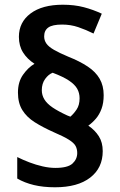

<svg xmlns="http://www.w3.org/2000/svg" viewBox="-20 -785 510 813"><path d="M56 -393Q56 -438 77.5 -468.5Q99 -499 126 -515Q95 -535 77.5 -563Q60 -591 60 -629Q60 -691 109.5 -728Q159 -765 246 -765Q295 -765 335 -754.5Q375 -744 411 -727L376 -643Q344 -659 311.5 -670Q279 -681 243 -681Q202 -681 184.5 -668.5Q167 -656 167 -631Q167 -614 176.5 -600.5Q186 -587 208.5 -574Q231 -561 269 -545Q317 -526 351 -503.5Q385 -481 402 -451.5Q419 -422 419 -382Q419 -349 410 -324.5Q401 -300 386 -282.5Q371 -265 354 -253Q382 -234 398.5 -208Q415 -182 415 -145Q415 -74 362 -33Q309 8 213 8Q163 8 123.5 -1.5Q84 -11 53 -29V-120Q77 -108 104.5 -97.5Q132 -87 160.5 -80.5Q189 -74 214 -74Q267 -74 287 -92.5Q307 -111 307 -137Q307 -154 300 -167Q293 -180 271.5 -193.5Q250 -207 208 -225Q161 -246 127 -267.5Q93 -289 74.5 -319Q56 -349 56 -393ZM157 -403Q157 -382 168 -364Q179 -346 202.5 -330Q226 -314 265 -296L278 -291Q292 -303 304.5 -321.5Q317 -340 317 -369Q317 -391 307 -409Q297 -427 272.5 -443.5Q248 -460 203 -477Q185 -470 171 -450.5Q157 -431 157 -403Z"/></svg>

Font: Noto Sans Display SemiBold
Style: Regular
Weight: 600
Designer: Monotype Design Team
Foundry: Monotype Imaging Inc.
Version: Version 2.003